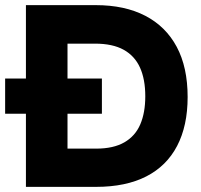

<svg xmlns="http://www.w3.org/2000/svg" viewBox="-30 -728 784 748"><path d="M71 0V-285H-10V-422H71V-708H343Q456 -708 536 -666.5Q616 -625 658.5 -545.5Q701 -466 701 -350Q701 -238 660 -159.5Q619 -81 539.5 -40.5Q460 0 344 0ZM233 -149H345Q412 -149 454.5 -173.5Q497 -198 516.5 -243.5Q536 -289 536 -353Q536 -419 515.5 -464.5Q495 -510 452 -534Q409 -558 340 -558H233V-422H367V-285H233Z"/></svg>

Font: Onest ExtraBold
Style: Regular
Weight: 800
Designer: Dmitri Voloshin, Andrey Kudryavtsev
Foundry: Dmitri Voloshin, Andrey Kudryavtsev
Version: Version 1.000;gftools[0.9.33]